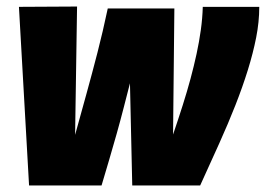

<svg xmlns="http://www.w3.org/2000/svg" viewBox="-20 -568 814 588"><path d="M593 0H385L378 -313Q369 -278 359 -239Q349 -200 337.5 -159Q326 -118 314 -77.5Q302 -37 291 0H69L38 -547L216 -548L210 -155Q228 -220 245 -281.5Q262 -343 278.5 -407Q295 -471 310 -542H514L510 -156Q526 -203 539.5 -245.5Q553 -288 563.5 -327Q574 -366 582 -403Q590 -440 595 -476Q600 -512 601 -547H774Q774 -501 764.5 -453Q755 -405 739 -353.5Q723 -302 701 -246Q679 -190 651.5 -129Q624 -68 593 0Z"/></svg>

Font: Georama ExtraBold
Style: Italic
Weight: 800
Italic angle: -9°
Version: Version 1.001